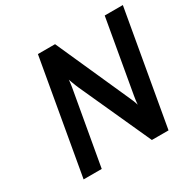

<svg xmlns="http://www.w3.org/2000/svg" viewBox="-154 -861 1032 1023"><g transform="rotate(-30 362.0 -350.0)"><path d="M78.5 0 201.5 -700H307L507 -252.5Q511.5 -243.5 517.8 -227.8Q524 -212 527 -200.5Q528 -212.5 530 -227.2Q532 -242 534 -253L612.5 -700H724L601 0H498.5L300 -437Q297 -443.5 292.2 -455.5Q287.5 -467.5 283 -479.5Q278.5 -491.5 276 -499.5Q275.5 -492.5 274 -480.2Q272.5 -468 270.5 -455.5Q268.5 -443 267 -435.5L190 0Z"/></g></svg>

Font: Overpass SemiBold
Style: Italic
Weight: 600
Italic angle: -10°
Designer: Delve Withrington, Dave Bailey, Thomas Jockin
Foundry: Delve Fonts LLC
Version: Version 4.000